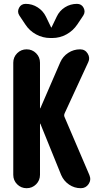

<svg xmlns="http://www.w3.org/2000/svg" viewBox="-20 -990 540 1010"><path d="M319.3 -375 450.2 -69.3Q460.9 -43.9 446.3 -22Q431.6 0 405.3 0Q371.1 0 343.3 -19Q315.4 -38.1 301.8 -69.3L192.4 -338.9Q192.4 -339.8 191.4 -339.8Q190.4 -339.8 190.4 -338.9V-70.3Q190.4 -41 169.9 -20.5Q149.4 0 120.1 0Q90.8 0 70.3 -20.5Q49.8 -41 49.8 -70.3V-660.2Q49.8 -689.5 70.3 -710Q90.8 -730.5 120.1 -730.5Q149.4 -730.5 169.9 -710Q190.4 -689.5 190.4 -660.2V-420.9Q190.4 -419.9 191.4 -419.9Q192.4 -419.9 192.4 -420.9L296.9 -662.1Q310.5 -693.4 338.9 -711.9Q367.2 -730.5 401.4 -730.5Q427.7 -730.5 441.4 -708Q455.1 -685.5 444.3 -663.1L320.3 -394.5Q315.4 -383.8 319.3 -375ZM278.3 -902.3Q293 -933.6 321.8 -951.7Q350.6 -969.7 384.8 -969.7Q409.2 -969.7 419.9 -948.7Q430.7 -927.7 418 -908.2L386.7 -861.3Q364.3 -828.1 329.6 -809.1Q294.9 -790 254.9 -790H245.1Q205.1 -790 169.9 -809.1Q134.8 -828.1 113.3 -861.3L82 -908.2Q69.3 -927.7 80.1 -948.7Q90.8 -969.7 115.2 -969.7Q149.4 -969.7 178.2 -951.2Q207 -932.6 221.7 -902.3L249 -845.7Q249 -844.7 250 -844.7Q251 -844.7 251 -845.7Z"/></svg>

Font: Rounded-X Mgen+ 1m bold
Style: Bold
Weight: 700
Designer: [Source Han Sans]
Ryoko NISHIZUKA  (kana & ideographs); Paul D. Hunt (Latin, Greek & Cyrillic); Wenlong ZHANG  (bopomofo
Version: Version 1.059.20150602